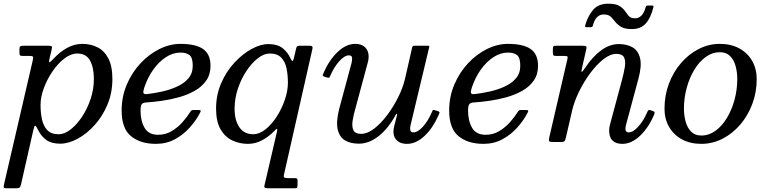

<svg xmlns="http://www.w3.org/2000/svg" viewBox="-57 -767 4157 1037"><path d="M71 -520H200Q219 -520 222.2 -516.5Q225.5 -513 221.5 -497L211.5 -455.5Q206.5 -434.5 209.2 -431.2Q212 -428 232 -449.5Q264.5 -485.5 304.5 -507.8Q344.5 -530 388 -530Q432.5 -530 469.2 -511.8Q506 -493.5 528 -451.8Q550 -410 550 -340Q550 -265 523 -201.2Q496 -137.5 453.2 -90.5Q410.5 -43.5 361.5 -17.2Q312.5 9 268 9Q221 9 193.2 -11Q165.5 -31 149 -64.5Q138 -88 133.2 -88.2Q128.5 -88.5 122.5 -62L57 227Q54.5 238.5 50.5 244.2Q46.5 250 31.5 250H-21Q-34.5 250 -36.2 246Q-38 242 -36 232L119.5 -439Q122.5 -452.5 121.8 -458.8Q121 -465 102 -465H64Q52.5 -465 50.2 -469.2Q48 -473.5 48 -485V-499.5Q48 -514 52.8 -517Q57.5 -520 71 -520ZM162 -200Q162 -158 169.8 -122Q177.5 -86 198.5 -64Q219.5 -42 260 -42Q291.5 -42 324.8 -68Q358 -94 386.5 -137Q415 -180 432.5 -233Q450 -286 450 -340Q450 -403 429 -440.5Q408 -478 360 -478Q326 -478 291 -451.2Q256 -424.5 226.8 -381.8Q197.5 -339 179.8 -291Q162 -243 162 -200Z M600 -170Q600 -245 627.8 -310.2Q655.5 -375.5 701.8 -425Q748 -474.5 804.2 -502.2Q860.5 -530 917 -530Q1001 -530 1040.5 -501.8Q1080 -473.5 1080 -412Q1080 -365 1056.8 -331.8Q1033.5 -298.5 995 -276.8Q956.5 -255 910 -242Q863.5 -229 817 -222.5Q770.5 -216 731.5 -213.5Q714 -212.5 708 -203.2Q702 -194 702 -170Q702 -114.5 723.8 -76.8Q745.5 -39 797 -39Q836.5 -39 869.2 -58.2Q902 -77.5 927.8 -106.2Q953.5 -135 971.5 -164Q975.5 -170.5 979.8 -171.8Q984 -173 995 -173H1009.5Q1024 -173 1026.5 -170.2Q1029 -167.5 1022.5 -156Q1001 -115 966.8 -77Q932.5 -39 887 -14.5Q841.5 10 785 10Q702 10 651 -31.2Q600 -72.5 600 -170ZM739.5 -259Q777.5 -263.5 820 -273Q862.5 -282.5 899.8 -299.5Q937 -316.5 960.5 -343.8Q984 -371 984 -412Q984 -455 967 -469Q950 -483 917 -483Q877 -483 838.8 -458Q800.5 -433 770.2 -390.2Q740 -347.5 722 -293Q715.5 -273.5 717.8 -265Q720 -256.5 739.5 -259Z M1110 -180Q1110 -255 1138 -318.8Q1166 -382.5 1210 -429.5Q1254 -476.5 1302.5 -502.8Q1351 -529 1392 -529Q1441 -529 1469 -507.2Q1497 -485.5 1513.5 -449Q1524 -426 1529.5 -450L1543 -507Q1545 -515.5 1549.2 -517.8Q1553.5 -520 1564 -520H1614Q1625.5 -520 1629 -516.2Q1632.5 -512.5 1630.5 -503.5L1476 179.5Q1474 188 1478.5 191.5Q1483 195 1498 195H1534Q1543.5 195 1546.8 197.5Q1550 200 1550 209V229Q1550 241.5 1547.8 245.8Q1545.5 250 1533 250H1397Q1380 250 1374.5 247.5Q1369 245 1371.5 234L1438.5 -54Q1441.5 -67 1439.8 -70.5Q1438 -74 1424.5 -59.5Q1394.5 -28.5 1358.2 -9.2Q1322 10 1282 10Q1237.5 10 1198.2 -8.2Q1159 -26.5 1134.5 -68.2Q1110 -110 1110 -180ZM1498 -320Q1498 -362 1490.5 -398Q1483 -434 1461.8 -456Q1440.5 -478 1400 -478Q1368.5 -478 1335.2 -452Q1302 -426 1273.5 -383Q1245 -340 1227.5 -287Q1210 -234 1210 -180Q1210 -117 1236 -79.5Q1262 -42 1310 -42Q1344 -42 1377.5 -68.8Q1411 -95.5 1438.2 -138.2Q1465.5 -181 1481.8 -229.2Q1498 -277.5 1498 -320Z M1690.5 -373Q1720 -441.5 1766 -485.8Q1812 -530 1862 -530Q1904 -530 1922.8 -501.8Q1941.5 -473.5 1929 -428L1865 -190Q1852.5 -148 1847.5 -115Q1842.5 -82 1852.2 -63Q1862 -44 1894 -44Q1926.5 -44 1962.8 -71.5Q1999 -99 2033 -143.8Q2067 -188.5 2093.2 -241Q2119.5 -293.5 2131 -343.5L2169.5 -512.5Q2171.5 -520 2182 -520H2252.5Q2260 -520 2261.2 -518.8Q2262.5 -517.5 2261 -511.5L2160 -89Q2157 -76 2159 -64Q2161 -52 2176 -52Q2199.5 -52 2227.5 -83.2Q2255.5 -114.5 2274 -158Q2279 -169.5 2280.8 -172.2Q2282.5 -175 2295 -171L2305.5 -167.5Q2319 -163 2316.8 -157.5Q2314.5 -152 2309.5 -140.5Q2280 -74 2235 -32Q2190 10 2141 10Q2100 10 2080.5 -15.5Q2061 -41 2072 -85L2086 -140Q2089 -151.5 2086.5 -152.5Q2084 -153.5 2080 -146.5Q2041 -74 1988.8 -32.5Q1936.5 9 1881 9Q1836.5 9 1806.5 -8.8Q1776.5 -26.5 1767 -67.8Q1757.5 -109 1775 -179L1841 -424Q1845 -438.5 1844.8 -453.2Q1844.5 -468 1827 -468Q1804 -468 1776 -437Q1748 -406 1729 -362.5Q1725.5 -353.5 1722.5 -349.2Q1719.5 -345 1709 -348.5L1695 -353Q1685 -356.5 1686 -360.2Q1687 -364 1690.5 -373Z M2369 -170Q2369 -245 2396.8 -310.2Q2424.5 -375.5 2470.8 -425Q2517 -474.5 2573.2 -502.2Q2629.5 -530 2686 -530Q2770 -530 2809.5 -501.8Q2849 -473.5 2849 -412Q2849 -365 2825.8 -331.8Q2802.5 -298.5 2764 -276.8Q2725.5 -255 2679 -242Q2632.5 -229 2586 -222.5Q2539.5 -216 2500.5 -213.5Q2483 -212.5 2477 -203.2Q2471 -194 2471 -170Q2471 -114.5 2492.8 -76.8Q2514.5 -39 2566 -39Q2605.5 -39 2638.2 -58.2Q2671 -77.5 2696.8 -106.2Q2722.5 -135 2740.5 -164Q2744.5 -170.5 2748.8 -171.8Q2753 -173 2764 -173H2778.5Q2793 -173 2795.5 -170.2Q2798 -167.5 2791.5 -156Q2770 -115 2735.8 -77Q2701.5 -39 2656 -14.5Q2610.5 10 2554 10Q2471 10 2420 -31.2Q2369 -72.5 2369 -170ZM2508.5 -259Q2546.5 -263.5 2589 -273Q2631.5 -282.5 2668.8 -299.5Q2706 -316.5 2729.5 -343.8Q2753 -371 2753 -412Q2753 -455 2736 -469Q2719 -483 2686 -483Q2646 -483 2607.8 -458Q2569.5 -433 2539.2 -390.2Q2509 -347.5 2491 -293Q2484.5 -273.5 2486.8 -265Q2489 -256.5 2508.5 -259Z M3356 -610Q3317 -610 3297.5 -622Q3278 -634 3265.5 -649.5Q3256 -662 3243 -675.5Q3230 -689 3203.5 -689Q3160 -689 3144.5 -627Q3142 -620 3133 -620H3112Q3103.5 -620 3103.2 -623.8Q3103 -627.5 3105 -635Q3119.5 -682.5 3147.2 -714.8Q3175 -747 3229 -747Q3268 -747 3287.8 -735.2Q3307.5 -723.5 3318.5 -707.5Q3327 -695.5 3337.8 -681.8Q3348.5 -668 3372 -668Q3413.5 -668 3429.5 -726Q3431 -732 3433.5 -734.5Q3436 -737 3443 -737H3464.5Q3471.5 -737 3472.2 -734.5Q3473 -732 3471.5 -726Q3458 -670.5 3430.8 -640.2Q3403.5 -610 3356 -610ZM2947 -520H3087Q3106 -520 3109.2 -516.5Q3112.5 -513 3109 -498.5L3087.5 -404.5Q3082 -380 3084.8 -378.5Q3087.5 -377 3106 -404.5Q3145 -462.5 3190.8 -495.8Q3236.5 -529 3285 -529Q3329.5 -529 3360 -511Q3390.5 -493 3400.2 -452Q3410 -411 3391 -341L3325 -96Q3321 -81 3321 -71Q3321 -52 3339 -52Q3362 -52 3390 -82.8Q3418 -113.5 3436.5 -156.5Q3441 -167.5 3444.5 -171Q3448 -174.5 3457 -171.5L3469 -167.5Q3476.5 -165 3478.2 -161.5Q3480 -158 3476 -148Q3447 -79 3400.8 -34.5Q3354.5 10 3304 10Q3233 10 3233 -63Q3233 -67 3234 -76.2Q3235 -85.5 3237 -92L3301 -330Q3312.5 -372.5 3317.8 -405.2Q3323 -438 3313.5 -457Q3304 -476 3272 -476Q3239 -476 3202.2 -447.2Q3165.5 -418.5 3131 -372Q3096.5 -325.5 3070.2 -271.8Q3044 -218 3032.5 -167.5L2999.5 -24.5Q2997 -13 2993.2 -6.5Q2989.5 0 2974 0H2935Q2913.5 0 2909.8 -3.8Q2906 -7.5 2909.5 -24.5L3007.5 -447.5Q3010.5 -460.5 3006.8 -462.8Q3003 -465 2987 -465H2946Q2933.5 -465 2931.2 -469.5Q2929 -474 2929 -486.5V-500.5Q2929 -513 2932 -516.5Q2935 -520 2947 -520Z M3532 -180Q3532 -251.5 3555.8 -314.8Q3579.5 -378 3621 -426.2Q3662.5 -474.5 3716.5 -502.2Q3770.5 -530 3831 -530Q3891.5 -530 3936.2 -505.5Q3981 -481 4005.5 -438Q4030 -395 4030 -340Q4030 -269 4006.2 -205.5Q3982.5 -142 3941 -93.8Q3899.5 -45.5 3845.5 -17.8Q3791.5 10 3731 10Q3670.5 10 3625.8 -14.5Q3581 -39 3556.5 -82Q3532 -125 3532 -180ZM3637 -180Q3637 -143 3646.2 -109.8Q3655.5 -76.5 3676 -55.8Q3696.5 -35 3731 -35Q3772 -35 3807.2 -60.5Q3842.5 -86 3869 -129.8Q3895.5 -173.5 3910.2 -228Q3925 -282.5 3925 -340Q3925 -377 3916 -410.2Q3907 -443.5 3886.2 -464.2Q3865.5 -485 3831 -485Q3790 -485 3754.8 -459.5Q3719.5 -434 3693 -390.2Q3666.5 -346.5 3651.8 -292.2Q3637 -238 3637 -180Z"/></svg>

Font: Besley*
Style: Italic
Weight: 400
Italic angle: -13°
Designer: Owen Earl
Foundry: indestructible type*
Version: Version 2.000; ttfautohint (v1.8.3)